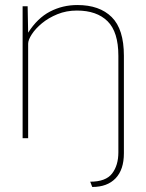

<svg xmlns="http://www.w3.org/2000/svg" viewBox="-20 -550 581 764"><path d="M347 194 339 173Q401 173 426 140.5Q451 108 451 56V-328Q451 -423 408 -465.5Q365 -508 286 -508Q244 -508 208.5 -493.5Q173 -479 147 -457.5Q121 -436 106.5 -413.5Q92 -391 92 -376V0H70V-525H90L92 -420Q129 -478 179 -504Q229 -530 288 -530Q376 -530 424.5 -482Q473 -434 473 -328V60Q473 125 440 159.5Q407 194 347 194Z"/></svg>

Font: Lexend Thin
Style: Regular
Weight: 100
Designer: Bonnie Shaver-Troup, Thomas Jockin
Foundry: Lexend
Version: Version 1.007; ttfautohint (v1.8.3)